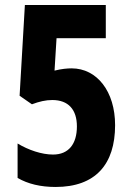

<svg xmlns="http://www.w3.org/2000/svg" viewBox="-20 -734 521 764"><path d="M265 -462C248 -462 225 -460 197 -453L205 -582H401V-714H79L58 -353L107 -319C136 -330 162 -336 188 -336C252 -336 286 -298 286 -231C286 -161 253 -119 191 -119C146 -119 93 -137 50 -163V-26C91 -2 142 10 201 10C360 10 438 -80 438 -236C438 -370 366 -462 265 -462Z"/></svg>

Font: Noto Sans Georgian ExtraCondensed ExtraBold
Style: Regular
Weight: 800
Width: 2
Designer: Monotype Design Team, Akaki Razmadze
Foundry: Google LLC
Version: Version 2.005